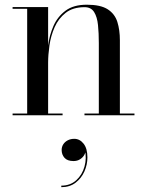

<svg xmlns="http://www.w3.org/2000/svg" viewBox="-20 -490 624 816"><path d="M184.5 -460V-7.5H246V0H33.5V-7.5H95.5V-452.5H33.5V-460ZM489.5 -319V-7.5H551.5V0H339V-7.5H400V-307Q400 -349 396.5 -383.5Q393 -418 380 -438.8Q367 -459.5 339.5 -459.5Q290 -459.5 259.2 -435.5Q228.5 -411.5 212.2 -374.5Q196 -337.5 190.2 -297Q184.5 -256.5 184.5 -223.5L179 -219.5Q179 -254 184.5 -297Q190 -340 207 -379.2Q224 -418.5 258 -444.2Q292 -470 349 -470Q407.5 -470 437.8 -450.5Q468 -431 478.8 -396.8Q489.5 -362.5 489.5 -319ZM240.5 305.5V299Q278.5 299 304 276Q329.5 253 339.2 217.5Q349 182 340.5 146.5H343Q344.5 157 338.5 168Q332.5 179 320.5 186.8Q308.5 194.5 292.5 194.5Q266.5 194.5 254.2 180.8Q242 167 242 147.5Q242 134 249 123.2Q256 112.5 268.2 106.2Q280.5 100 295.5 100Q319 100 335.2 120.5Q351.5 141 351.5 179Q351.5 209.5 338.8 238.5Q326 267.5 301.2 286.5Q276.5 305.5 240.5 305.5Z"/></svg>

Font: Bodoni Moda 28pt
Style: Regular
Weight: 400
Designer: Owen Earl
Foundry: indestructible type
Version: Version 2.005